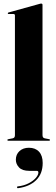

<svg xmlns="http://www.w3.org/2000/svg" viewBox="-20 -768 306 1048"><path d="M212 -742V-30.5Q212 -23 214.8 -18.8Q217.5 -14.5 224 -13L247 -8.5Q250.5 -8 251.8 -6.8Q253 -5.5 253 -4Q253 -2 251.8 -1Q250.5 0 248 0H24.5Q23 0 21.5 -1Q20 -2 20 -4Q20 -5.5 21.5 -6.8Q23 -8 26.5 -8.5L49.5 -13Q56 -14.5 58.8 -18.8Q61.5 -23 61.5 -30.5V-684Q61.5 -687.5 59.5 -689.5Q57.5 -691.5 53.5 -691.5H27.5Q24.5 -691.5 23.5 -692.8Q22.5 -694 22.5 -695.5Q22.5 -697.5 23.8 -698.5Q25 -699.5 27 -700L193 -746Q198.5 -747.5 200.5 -748Q202.5 -748.5 205 -748.5Q208.5 -748.5 210.2 -746.5Q212 -744.5 212 -742ZM140 164.5Q101.5 164.5 84 146Q66.5 127.5 66.5 104Q66.5 75 86.2 56.8Q106 38.5 138 38.5Q173 38.5 193 60Q213 81.5 213 121.5Q213 180.5 177.2 215.5Q141.5 250.5 79.5 259Q76.5 259.5 75 258.5Q73.5 257.5 73 255.5Q72.5 253.5 73.2 251.8Q74 250 77 249.5Q111.5 245.5 136.8 232.2Q162 219 175.8 202.8Q189.5 186.5 189.5 173.5Q189.5 164.5 180.5 164.5Z"/></svg>

Font: Fraunces 120pt
Style: Bold
Weight: 700
Version: Version 1.000;[b76b70a41]